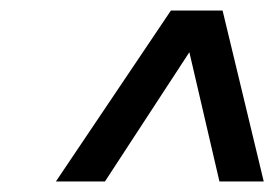

<svg xmlns="http://www.w3.org/2000/svg" viewBox="-20 -769 520 364"><path d="M86 -425 304 -749H402L480 -425H396L339 -670L179 -425Z"/></svg>

Font: Saira Expanded SemiBold
Style: Italic
Weight: 600
Width: 7
Italic angle: -12°
Designer: Hector Gatti with collaboration of the Omnibus-Type team
Foundry: Omnibus-Type
Version: Version 1.101